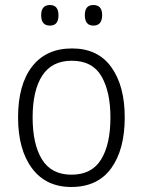

<svg xmlns="http://www.w3.org/2000/svg" viewBox="-20 -735 569 765"><path d="M477 -267Q477 -139 423 -64.5Q369 10 264 10Q163 10 107.5 -64.5Q52 -139 52 -267Q52 -398 108 -470Q164 -542 267 -542Q370 -542 423.5 -467.5Q477 -393 477 -267ZM110 -267Q110 -160 147.5 -99.5Q185 -39 265 -39Q345 -39 382.5 -99Q420 -159 420 -267Q420 -370 384 -431.5Q348 -493 266 -493Q187 -493 148.5 -434Q110 -375 110 -267ZM144 -674Q144 -715 179 -715Q213 -715 213 -674Q213 -633 179 -633Q144 -633 144 -674ZM318 -675Q318 -715 352 -715Q387 -715 387 -675Q387 -633 352 -633Q318 -633 318 -675Z"/></svg>

Font: Noto Sans Myanmar SemiCondensed Light
Style: Regular
Weight: 300
Width: 4
Designer: Monotype Design Team
Foundry: Monotype Imaging Inc.
Version: Version 2.107; ttfautohint (v1.8.4.7-5d5b)